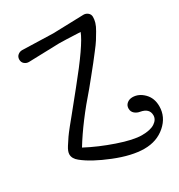

<svg xmlns="http://www.w3.org/2000/svg" viewBox="-194 -825 1020 1095"><g transform="rotate(-30 316.0 -278.0)"><path d="M316 -690 518 -696Q534 -696 546.5 -685.5Q559 -675 559 -658Q559 -641 553.5 -622Q548 -603 533 -577.5Q518 -552 506.5 -533.5Q495 -515 468 -480.5Q441 -446 428.5 -429.5Q416 -413 381.5 -371Q347 -329 336 -315Q209 -170 132 -44Q213 -1 310.5 32.5Q408 66 464 66Q520 66 548.5 47Q577 28 577 0Q577 -45 522 -55Q502 -58 487.5 -70.5Q473 -83 473 -103.5Q473 -124 488 -136.5Q503 -149 524 -149Q565 -149 598.5 -115.5Q632 -82 632 -28Q632 42 576 91Q520 140 438 140Q356 140 246.5 96Q137 52 79 5Q50 -18 50 -46Q50 -65 67.5 -92.5Q85 -120 96.5 -136.5Q108 -153 132 -183Q156 -213 172 -232Q241 -317 273 -357Q429 -549 455 -619Q345 -624 316 -624L114 -618Q98 -618 85.5 -628.5Q73 -639 73 -657Q73 -675 85.5 -685.5Q98 -696 114 -696Z"/></g></svg>

Font: Macondo Swash Caps
Style: Regular
Weight: 400
Designer: John Vargas Beltran
Foundry: John Vargas Beltran
Version: Version 2.001